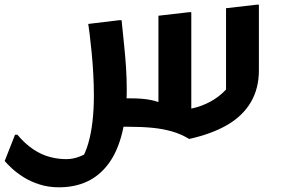

<svg xmlns="http://www.w3.org/2000/svg" viewBox="-58 -540 1206 818"><path d="M461 0 412 -121H502Q549 -121 584.5 -114Q620 -107 649 -91L617 -42V-473L747 -488H757V-15L716 -72Q761 -75 801 -90Q841 -105 873 -129.5Q905 -154 925 -184L905 -95V-505L1035 -520H1045V-241Q1045 -162 1010 -103.5Q975 -45 909 -7Q843 31 748 52Q713 31 675 20Q637 9 591.5 4.5Q546 0 487 0ZM16 34Q49 73 83.5 96Q118 119 153.5 128.5Q189 138 224 138Q252 138 278.5 128Q305 118 327 104L288 141Q306 112 318 71Q330 30 336 -22Q342 -74 342 -133Q342 -175 339.5 -223Q337 -271 332.5 -316Q328 -361 324 -394Q320 -427 318 -438L450 -454H460Q466 -394 471 -345.5Q476 -297 479 -252Q482 -207 482 -158Q482 -51 462 28Q442 107 404 158Q366 209 313 233.5Q260 258 193 258Q149 258 111 246Q73 234 43.5 215.5Q14 197 -6.5 178Q-27 159 -38 146L6 34Z"/></svg>

Font: Kufam SemiBold
Style: Italic
Weight: 600
Italic angle: -11°
Designer: Artur Schmal
Foundry: Original Type
Version: Version 1.301; ttfautohint (v1.8.3)